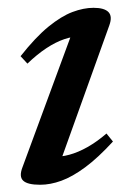

<svg xmlns="http://www.w3.org/2000/svg" viewBox="-20 -474 341 504"><path d="M39 -35 172.5 -397 191.5 -378Q171.5 -379 148.8 -371.2Q126 -363.5 101.8 -347.5Q77.5 -331.5 52 -307L34 -326.5Q73.5 -376.5 107.2 -404Q141 -431.5 170.2 -442.5Q199.5 -453.5 225.5 -453.5Q254 -453.5 264.8 -442.2Q275.5 -431 267 -407.5L134 -37L118.5 -63Q139 -61.5 162 -67.8Q185 -74 209.8 -88Q234.5 -102 259.5 -123.5L276.5 -102.5Q237.5 -60 203.8 -35Q170 -10 141 0.5Q112 11 85.5 11Q52 11 40.8 0.2Q29.5 -10.5 39 -35Z"/></svg>

Font: Newsreader 16pt 16pt Medium
Style: Italic
Weight: 500
Italic angle: -17°
Version: Version 1.003